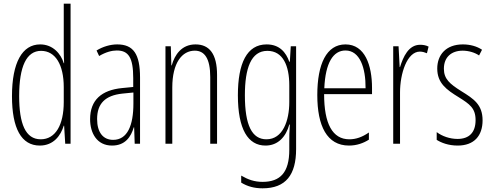

<svg xmlns="http://www.w3.org/2000/svg" viewBox="-20 -846 2672 1042"><path d="M196 -56C271 -56 310 -111 326 -164H328L334 -66H363V-826H326V-572C326 -550 327 -529 328 -503H326C311 -553 268 -605 198 -605C101 -605 45 -507 45 -324C45 -149 96 -56 196 -56ZM201 -90C118 -90 84 -175 84 -324C84 -486 124 -570 203 -570C281 -570 326 -494 326 -373V-292C326 -168 281 -90 201 -90Z M616 -605C579 -605 538 -593 504 -572L518 -542C555 -564 588 -572 614 -572C677 -572 703 -534 703 -422V-374L642 -368C532 -357 469 -304 469 -199C469 -125 505 -56 588 -56C660 -56 691 -104 706 -155H708L711 -66H740V-425C740 -553 704 -605 616 -605ZM644 -338 704 -344V-284C704 -166 672 -87 594 -87C540 -87 507 -127 507 -200C507 -284 551 -328 644 -338Z M1041 -605C966 -605 928 -549 912 -491H910L907 -595H878V-66H915V-371C915 -505 968 -571 1037 -571C1090 -571 1121 -529 1121 -428V-66H1158V-439C1158 -554 1116 -605 1041 -605Z M1427 -605C1320 -605 1271 -503 1271 -329C1271 -144 1326 -56 1421 -56C1489 -56 1532 -104 1550 -170H1553C1550 -131 1550 -103 1550 -74V-33C1550 90 1501 141 1405 141C1361 141 1327 129 1289 107V145C1323 166 1361 176 1405 176C1531 176 1587 103 1587 -37V-595H1558L1553 -511H1550C1532 -562 1497 -605 1427 -605ZM1431 -570C1516 -570 1550 -489 1550 -383V-292C1550 -191 1515 -90 1426 -90C1348 -90 1309 -165 1309 -329C1309 -475 1342 -570 1431 -570Z M1855 -605C1752 -605 1702 -499 1702 -330C1702 -163 1754 -56 1874 -56C1916 -56 1952 -69 1982 -88V-127C1946 -102 1912 -90 1876 -90C1784 -90 1739 -175 1739 -335H1999V-369C1999 -491 1961 -605 1855 -605ZM1855 -572C1933 -572 1965 -478 1964 -367H1740C1746 -505 1788 -572 1855 -572Z M2260 -603C2197 -603 2168 -537 2151 -482H2149L2143 -595H2114V-66H2151V-344C2151 -447 2189 -566 2259 -566C2273 -566 2288 -561 2297 -557L2306 -593C2291 -601 2274 -603 2260 -603Z M2599 -193C2599 -279 2550 -310 2484 -351C2420 -391 2389 -418 2389 -473C2389 -536 2430 -571 2491 -571C2523 -571 2557 -561 2580 -545L2596 -576C2568 -595 2531 -605 2492 -605C2399 -605 2353 -547 2353 -474C2353 -395 2403 -359 2470 -318C2529 -281 2561 -259 2561 -194C2561 -129 2528 -92 2463 -92C2421 -92 2379 -107 2350 -129V-87C2375 -71 2414 -56 2464 -56C2553 -56 2599 -109 2599 -193Z"/></svg>

Font: Noto Sans Malayalam UI ExtraCondensed ExtraLight
Style: Regular
Weight: 200
Width: 2
Designer: Jelle Bosma - Monotype Design Team
Foundry: Monotype Imaging Inc.
Version: Version 2.104